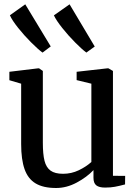

<svg xmlns="http://www.w3.org/2000/svg" viewBox="-20 -882 651 912"><path d="M424 -37.5V-74Q392.5 -40.5 344.5 -14.8Q296.5 11 246.5 11Q185.5 11 149.2 -10.8Q113 -32.5 96.8 -78.2Q80.5 -124 80.5 -198V-484.5L24.5 -501V-541L161.5 -557.5H165.5L183.5 -545V-204Q183.5 -149.5 191.5 -118Q199.5 -86.5 220.2 -71.5Q241 -56.5 279.5 -56.5Q319 -56.5 354 -73.2Q389 -90 414 -112.5V-484.5L344 -501.5V-541L490.5 -557.5H495L516.5 -545V-47L574.5 -46.5L574 -6Q546 1.5 525.8 5.2Q505.5 9 479 9Q451 9 437.5 -1.5Q424 -12 424 -37.5ZM181.5 -632.5Q160.5 -648 127.5 -681Q94.5 -714 66 -749.8Q37.5 -785.5 27 -809.5L100 -861.5L221 -661.5L182.5 -632.5ZM390 -632.5Q369 -648 336.8 -680.5Q304.5 -713 276 -748.8Q247.5 -784.5 236 -809L310.5 -861.5L430 -661L390.5 -632.5Z"/></svg>

Font: Merriweather 12pt
Style: Regular
Weight: 400
Designer: Eben Sorkin
Foundry: Eben Sorkin
Version: Version 2.100